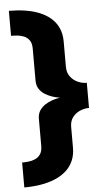

<svg xmlns="http://www.w3.org/2000/svg" viewBox="-61 -756 541 998"><g transform="rotate(-5 209.5 -257.0)"><path d="M24.5 204Q69 204 109.2 197.5Q149.5 191 183.2 177.2Q217 163.5 242 141.8Q267 120 280.8 89.5Q294.5 59 294.5 19.5V-88.5Q294.5 -118.5 309.8 -138.5Q325 -158.5 348.2 -168.5Q371.5 -178.5 395.5 -178.5V-309.5Q371.5 -309.5 348.2 -320Q325 -330.5 309.8 -351Q294.5 -371.5 294.5 -401.5V-533.5Q294.5 -574 280.5 -604.8Q266.5 -635.5 241.2 -657Q216 -678.5 182.2 -692Q148.5 -705.5 108.2 -711.5Q68 -717.5 24.5 -717.5V-587.5Q39 -587.5 57 -585.8Q75 -584 92 -577Q109 -570 120 -554.5Q131 -539 131 -511V-345Q131 -319 142.5 -301.2Q154 -283.5 171.5 -272.5Q189 -261.5 206.5 -255.5Q224 -249.5 236.5 -247.2Q249 -245 250 -245Q249 -244.5 236.5 -242.2Q224 -240 206.8 -234Q189.5 -228 172 -217Q154.5 -206 142.8 -188.2Q131 -170.5 131 -144.5V-3.5Q131 24.5 120 40.2Q109 56 92 63.2Q75 70.5 57 72.2Q39 74 24.5 74Z"/></g></svg>

Font: Anybody UltraCondensed Thin ExtraBold
Style: Regular
Weight: 800
Version: Version 1.111